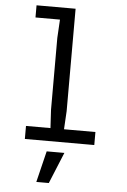

<svg xmlns="http://www.w3.org/2000/svg" viewBox="-65 -816 729 1102"><g transform="rotate(5 300.0 -265.0)"><path d="M241 -699V-700H100V-770H325V-180L319 -75H500V0H100V-75H241L235 -180V-594ZM231 60H333L259 240H187Z"/></g></svg>

Font: Sligoil Micro
Style: Regular
Weight: 400
Designer: Ariel Martín Pérez
Foundry: Igor Stepanchenko
Version: Version 1.001